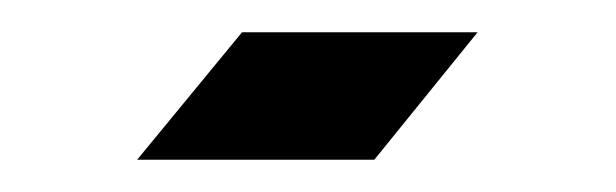

<svg xmlns="http://www.w3.org/2000/svg" viewBox="-20 -99 382 119"><path d="M65 0 130 -79H276L212 0Z"/></svg>

Font: Mada
Style: Regular
Weight: 400
Designer: Khaled Hosny
Version: Version 1.5